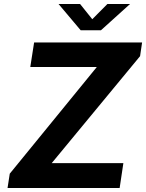

<svg xmlns="http://www.w3.org/2000/svg" viewBox="-20 -934 726 954"><path d="M17.5 0 28.5 -71 461 -601H130.5L149.5 -723H686L676 -655L237 -123.5H593L574.5 0ZM381 -783.5 271 -914H378L438.5 -838.5L513.5 -914H626L481.5 -783.5Z"/></svg>

Font: Public Sans Thin
Style: Bold Italic
Weight: 700
Italic angle: -8°
Version: Version 2.001